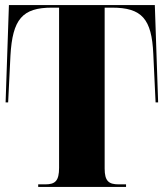

<svg xmlns="http://www.w3.org/2000/svg" viewBox="-20 -734 643 754"><path d="M130 0H475V-10H446C407 -10 391 -23 391 -72V-704H420C537 -704 576 -660 582 -522L591 -332H601L588 -714H15L2 -332H12L21 -515C29 -659 68 -704 184 -704H212V-75C212 -24 197 -10 158 -10H130Z"/></svg>

Font: Noto Serif Display Condensed Black
Style: Regular
Weight: 900
Width: 3
Designer: Monotype Design Team
Foundry: Monotype Imaging Inc.
Version: Version 2.009